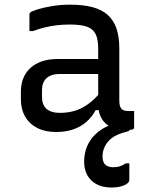

<svg xmlns="http://www.w3.org/2000/svg" viewBox="-20 -562 640 832"><path d="M497 -351Q497 -323.4 497 -295.3Q497 -267.2 497 -238.7Q497 -210.1 497 -181.9Q497 -153.6 497 -126.3Q497 -112.7 499.4 -103.9Q501.8 -95.1 507.1 -89.8Q511.9 -85 519 -82.9Q526.1 -80.9 536.1 -80.9Q538.5 -80.9 541 -80.9Q543.5 -80.9 545.9 -80.9H561.2Q561.2 -63.1 561.2 -45.9Q561.2 -28.7 561.2 -11Q561.2 -5.4 558.2 -2.7Q555.2 0 550.2 0Q545.2 0 534.7 0Q524.2 0 515.4 0Q491.7 0 471.9 -6.9Q452.1 -13.7 436.9 -27.7Q421.8 -41.7 413.7 -62.5Q405.5 -83.3 405.5 -111.1Q405.5 -145.8 405.5 -183.4Q405.5 -221 405.5 -255.7Q405.5 -272.1 405.5 -288.2Q405.5 -304.3 405.5 -320.3Q405.5 -336.3 405.5 -352.3Q405.5 -392.5 394.1 -414.9Q382.6 -437.3 356.1 -446.5Q329.5 -455.7 282.8 -455.7Q253.6 -455.7 226.8 -452.6Q200 -449.5 174.7 -443.4Q149.5 -437.2 122.9 -427.4H107.6Q107.6 -445.3 107.6 -463.2Q107.6 -481.2 107.6 -498.6Q107.6 -502.1 108.6 -504.3Q109.6 -506.5 110.6 -507.5Q116 -512.9 141.6 -521Q167.3 -529.1 204.7 -535.4Q242.1 -541.8 282.8 -541.8Q339 -541.8 379.7 -531.3Q420.3 -520.7 446.2 -497.9Q472.1 -475 484.6 -438.9Q497 -402.8 497 -351ZM162 -141.5Q162 -108 181.6 -90.4Q201.2 -72.9 239.5 -72.9Q273.9 -72.9 304.2 -81.9Q334.6 -90.9 363.8 -112.4Q393.1 -133.9 424.1 -172V-84.7H394.5Q378 -54.2 353.5 -33Q328.9 -11.8 296.2 -0.9Q263.4 10 223.3 10Q176 10 141.8 -7.3Q107.6 -24.7 89.1 -56.6Q70.5 -88.5 70.5 -132.2V-164Q70.5 -197.1 81.2 -223.4Q91.9 -249.6 112.4 -268Q132.9 -286.4 161.9 -296.3Q190.9 -306.2 227.5 -306.2Q261.9 -306.2 294.5 -306.2Q327.1 -306.2 359.2 -306.2Q391.2 -306.2 424.3 -306.2Q432.7 -306.2 436.6 -295.5Q440.5 -284.7 441.5 -269.8Q442.5 -255 442.5 -241.4Q405.5 -241.4 373.6 -241.4Q341.8 -241.4 309.7 -241.4Q277.7 -241.4 239.5 -241.4Q219.4 -241.4 204.7 -236.5Q190 -231.7 179.7 -221.4Q171.1 -212.8 166.5 -200.3Q162 -187.9 162 -172.1ZM507.9 -30.3Q517.3 -30.9 526.6 -22.3Q535.9 -13.6 543.8 -1.2Q542.1 3.3 537.3 5.8Q532.4 8.3 519.9 11.3Q469.2 24.9 446.8 53.4Q424.3 81.9 424.3 115.5Q424.3 140.3 436.2 151.5Q448 162.7 470.5 162.7Q487.2 162.7 499.7 158.7Q512.1 154.6 525.1 145.7H540.4Q540.4 151.6 540.4 161.4Q540.4 171.3 540.4 184.7Q540.4 198.2 540.4 217.3Q540.4 231.6 517.6 241.1Q494.9 250.6 463.6 250.6Q408 250.6 376.4 220.4Q344.7 190.2 344.7 139.1Q344.7 92.1 365.5 55.9Q386.2 19.6 422.9 -3Q459.7 -25.6 507.9 -30.3Z"/></svg>

Font: Recursive Sans Linear Light
Style: Regular
Weight: 300
Version: Version 1.085